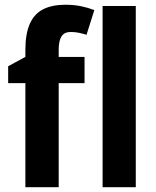

<svg xmlns="http://www.w3.org/2000/svg" viewBox="-20 -785 656 805"><path d="M334.5 -436.5H226.1V0H86.4V-436.5H14.2V-507.3L86.4 -546.4V-575.2Q86.4 -644.5 105.5 -686.3Q124.5 -728 161.9 -746.6Q199.2 -765.1 253.9 -765.1Q290 -765.1 319.6 -759Q349.1 -752.9 375.5 -742.7L342.8 -639.2Q327.1 -644 311 -647.5Q294.9 -650.9 275.9 -650.9Q249.5 -650.9 237.8 -632.3Q226.1 -613.8 226.1 -576.7V-546.4H334.5ZM549.3 0H410.2V-759.8H549.3Z"/></svg>

Font: Open Sans SemiCondensed
Style: Bold
Weight: 700
Width: 4
Designer: Monotype Design Team
Foundry: Monotype Imaging Inc.
Version: Version 3.003